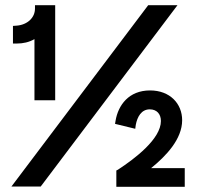

<svg xmlns="http://www.w3.org/2000/svg" viewBox="-20 -720 809 741"><path d="M113 -333H193V-700H115V-687C115 -651 85 -624 44 -621L30 -620V-552H45C69 -552 92 -557 113 -569ZM24 0H137L665 -700H552ZM429 1H693V-71H563C621 -118 683 -183 683 -256C683 -320 636 -371 559 -371C477 -371 436 -314 426 -254L424 -242L502 -223L504 -238C510 -270 526 -298 558 -298C585 -298 601 -280 601 -253C601 -184 501 -108 435 -65L429 -62Z"/></svg>

Font: Fixel Display Medium
Style: Regular
Weight: 500
Designer: AlfaBravo + MacPaw
Foundry: Kyrylo Tkachov, Marchela Mozhyna, Serhii Makarenko, Maria Weinstein, Zakhar Kryvoshyya
Version: Version 1.211